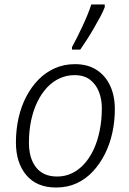

<svg xmlns="http://www.w3.org/2000/svg" viewBox="-20 -827 576 856"><path d="M230 9Q144 9 97.5 -46Q51 -101 51 -192Q51 -248 62.5 -300Q74 -352 97 -396Q120 -440 152 -472.5Q184 -505 225 -523Q266 -541 314 -541Q371 -541 410.5 -515.5Q450 -490 471 -445Q492 -400 492 -340Q492 -287 481 -236Q470 -185 448 -141Q426 -97 394.5 -63Q363 -29 322 -10Q281 9 230 9ZM235 -40Q270 -40 300.5 -54.5Q331 -69 355.5 -96Q380 -123 397.5 -160.5Q415 -198 424.5 -245Q434 -292 434 -345Q434 -385 421 -418Q408 -451 381.5 -471.5Q355 -492 312 -492Q277 -492 245.5 -477.5Q214 -463 189 -436Q164 -409 146 -371.5Q128 -334 118.5 -288.5Q109 -243 109 -191Q109 -121 141 -80.5Q173 -40 235 -40ZM301 -617Q311 -635 323 -659Q335 -683 347 -708.5Q359 -734 369.5 -759.5Q380 -785 387 -807H447V-795Q440 -776 427 -752Q414 -728 399 -702Q384 -676 368 -651Q352 -626 338 -606H301Z"/></svg>

Font: Noto Sans Display Light
Style: Italic
Weight: 300
Italic angle: -12°
Designer: Monotype Design Team
Foundry: Monotype Imaging Inc.
Version: Version 2.003